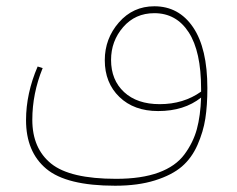

<svg xmlns="http://www.w3.org/2000/svg" viewBox="-20 -357 754 612"><path d="M472 -337Q550 -337 595.5 -270Q641 -203 641 -76Q641 -21 634.5 21Q628 63 609.5 105Q591 147 559.5 174Q528 201 474 218Q420 235 347 235Q192 235 127.5 181Q63 127 63 26Q63 -59 100 -145L116 -140Q83 -59 83 25Q83 116 143 164.5Q203 213 350 213Q431 213 485.5 193Q540 173 568 135Q596 97 607.5 54.5Q619 12 621 -46Q567 -3 484 -3Q407 -3 360.5 -48Q314 -93 314 -165Q314 -234 359 -285.5Q404 -337 472 -337ZM489 -25Q565 -25 621 -65V-74Q621 -193 581.5 -254Q542 -315 472 -315Q411 -315 372.5 -270.5Q334 -226 334 -166Q334 -102 375.5 -63.5Q417 -25 489 -25Z"/></svg>

Font: FiraGO Thin
Style: Regular
Weight: 100
Designer: bBox Type
Foundry: bBox Type GmbH
Version: Version 1.001;PS 001.001;hotconv 1.0.88;makeotf.lib2.5.64775